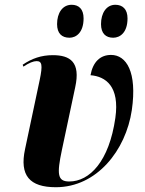

<svg xmlns="http://www.w3.org/2000/svg" viewBox="-20 -774 608 804"><path d="M454 -616C483 -616 514 -638 514 -697C514 -736 493 -754 463 -754C426 -754 403 -720 403 -673C403 -634 423 -616 454 -616ZM271 -616C299 -616 330 -638 330 -697C330 -736 310 -754 280 -754C242 -754 219 -720 219 -673C219 -634 239 -616 271 -616ZM214 10C385 10 507 -144 532 -313C555 -473 509 -544 445 -544C400 -544 369 -515 359 -459C422 -454 482 -413 463 -280C437 -98 355 -14 270 -14C220 -14 218 -45 239 -145L295 -409C318 -514 274 -543 201 -543C153 -543 113 -529 75 -503L78 -495C102 -511 120 -518 133 -518C155 -518 160 -504 146 -438L85 -150C61 -39 104 10 214 10Z"/></svg>

Font: Noto Serif Display Condensed ExtraBold
Style: Italic
Weight: 800
Width: 3
Italic angle: -12°
Designer: Monotype Design Team
Foundry: Monotype Imaging Inc.
Version: Version 2.009